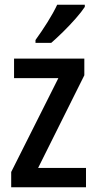

<svg xmlns="http://www.w3.org/2000/svg" viewBox="-20 -786 407 806"><path d="M341 0H27V-64L225 -458H39V-540H334V-470L140 -81H341ZM336 -757Q323 -737 298 -708.5Q273 -680 245 -652.5Q217 -625 195 -606H129V-618Q155 -654 179.5 -693Q204 -732 220 -766H336Z"/></svg>

Font: Noto Sans Myanmar Condensed Medium
Style: Regular
Weight: 500
Width: 3
Designer: Monotype Design Team
Foundry: Monotype Imaging Inc.
Version: Version 2.107; ttfautohint (v1.8.4.7-5d5b)